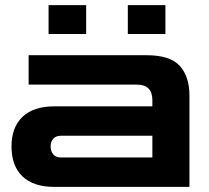

<svg xmlns="http://www.w3.org/2000/svg" viewBox="-20 -731 816 751"><path d="M192 0Q111 0 68 -41Q25 -82 25 -158Q25 -233 68 -274Q111 -315 192 -315H576V-339Q576 -400 516 -400H92V-515H554Q645 -515 683 -473.5Q721 -432 721 -357V0ZM218 -115H576V-200H218Q199 -200 188.5 -188.5Q178 -177 178 -158Q178 -139 188.5 -127Q199 -115 218 -115ZM170 -598V-711H317V-598ZM480 -598V-711H627V-598Z"/></svg>

Font: Zen Dots
Style: Regular
Weight: 400
Designer: Yoshimichi Ohira
Foundry: A-1 Corp ZenFonts
Version: Version 1.000; ttfautohint (v1.8.3)